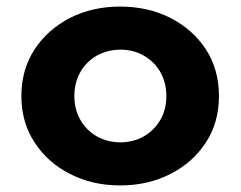

<svg xmlns="http://www.w3.org/2000/svg" viewBox="-20 -548 732 584"><path d="M345.5 16C402 16 453 4.5 498.5 -19C544 -42 580 -74 606.5 -115C633 -155.5 646 -202.5 646 -256C646 -309.5 633 -356.5 606.5 -397.5C580 -438 544 -470 498.5 -493.5C453 -516.5 402 -528 345.5 -528C289 -528 238.5 -516.5 193 -493.5C147.5 -470 111.5 -438 85 -397.5C58.5 -356.5 45 -309.5 45 -256C45 -202.5 58.5 -155.5 85 -115C111.5 -74 147.5 -42 193 -19C238.5 4.5 289 16 345.5 16ZM346 -115C267 -115 206 -173.5 206 -256C206 -339 267 -397 346 -397C372 -397 395.5 -391 417 -379C459.5 -355 486 -311.5 486 -256C486 -228.5 480 -204 467.5 -183C443 -140.5 398 -115 346 -115Z"/></svg>

Font: Spartan
Style: Bold
Weight: 700
Designer: Matt Bailey, Mirko Velimirovic
Foundry: Matt Bailey
Version: Version 1.003